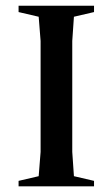

<svg xmlns="http://www.w3.org/2000/svg" viewBox="-20 -661 399 681"><path d="M45.9 0V-19.5L117.2 -36.1L124 -122.1V-515.6L117.2 -601.6L45.9 -618.2V-640.6H313.5V-618.2L242.2 -601.6L236.3 -515.6V-122.1L242.2 -36.1L313.5 -19.5V0Z"/></svg>

Font: Comprehension SemiBold
Style: Regular
Weight: 600
Designer: Alfredo Marco Pradil
Foundry: Alfredo Marco Pradil
Version: 1.0